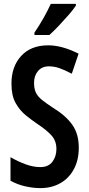

<svg xmlns="http://www.w3.org/2000/svg" viewBox="-20 -957 459 987"><path d="M385 -198Q385 -134 359.5 -87Q334 -40 289.5 -15Q245 10 188 10Q151 10 110.5 1Q70 -8 34 -28V-149Q72 -127 111.5 -112.5Q151 -98 187 -98Q229 -98 249.5 -125.5Q270 -153 270 -191Q270 -233 244.5 -261Q219 -289 172 -320Q144 -339 113 -364Q82 -389 60.5 -427Q39 -465 39 -525Q38 -613 88 -668.5Q138 -724 228 -724Q299 -724 384 -681L349 -578Q311 -598 284.5 -607Q258 -616 231 -616Q196 -616 175.5 -592Q155 -568 155 -531Q155 -501 164.5 -481Q174 -461 195 -444Q216 -427 251 -404Q317 -364 351 -316.5Q385 -269 385 -198ZM370 -928Q357 -908 333 -880.5Q309 -853 282.5 -825Q256 -797 234 -777H157V-789Q184 -829 205 -866.5Q226 -904 241 -937H370Z"/></svg>

Font: Noto Sans Sinhala ExtraCondensed SemiBold
Style: Regular
Weight: 600
Width: 2
Designer: Jelle Bosma - Monotype Design Team
Foundry: Monotype Imaging Inc.
Version: Version 2.006; ttfautohint (v1.8.4.7-5d5b)